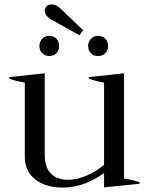

<svg xmlns="http://www.w3.org/2000/svg" viewBox="-20 -837 673 867"><path d="M182 -789C182 -773 193 -759 214 -747C214 -747 339 -678 339 -678C339 -678 355 -701 355 -701C355 -701 258 -794 258 -794C243 -809 228 -817 213 -817C204 -817 196 -814 191 -809C185 -803 182 -796 182 -789ZM171 -597C179 -588 190 -584 203 -584C216 -584 227 -588 235 -597C243 -605 247 -616 247 -629C247 -642 243 -653 235 -662C226 -671 216 -675 203 -675C190 -675 179 -671 171 -662C162 -653 158 -642 158 -629C158 -616 162 -605 171 -597ZM390 -597C398 -588 409 -584 422 -584C436 -584 447 -588 456 -597C464 -605 468 -616 468 -629C468 -642 464 -653 456 -662C447 -671 436 -675 422 -675C409 -675 399 -671 391 -662C382 -653 378 -642 378 -629C378 -616 382 -605 390 -597ZM610 -15C583 -23 559 -28 540 -31C540 -31 540 -506 540 -506C540 -506 381 -489 381 -489C381 -489 381 -482 381 -482C399 -475 422 -469 450 -464C450 -464 450 -93 450 -93C427 -73 401 -57 371 -44C340 -31 313 -25 288 -25C255 -25 230 -34 211 -52C192 -70 182 -99 182 -139C182 -139 182 -506 182 -506C182 -506 22 -489 22 -489C22 -489 22 -482 22 -482C39 -475 63 -469 92 -464C92 -464 92 -129 92 -129C92 -86 107 -53 138 -28C169 -3 210 10 263 10C298 10 332 4 365 -9C397 -22 425 -37 450 -56C450 -56 450 9 450 9C450 9 610 -7 610 -7C610 -7 610 -15 610 -15Z"/></svg>

Font: BUSH 25 TRIRONG
Style: Regular
Weight: 400
Designer: Katatrad Team
Foundry: CadsonDemak